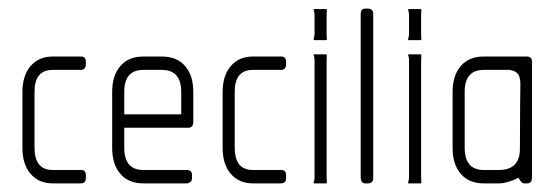

<svg xmlns="http://www.w3.org/2000/svg" viewBox="-20 -425 1292 445"><path d="M168 0H102Q70 0 51 -22Q32 -44 32 -82V-212Q32 -250 51 -272Q70 -294 102 -294H168Q179 -294 179 -282V-275Q179 -269 175.5 -266Q172 -263 168 -263H102Q60 -263 60 -212V-83Q60 -31 102 -31H168Q179 -31 179 -19V-12Q179 -5 175.5 -2.5Q172 0 168 0Z M417 -129H268V-83Q268 -31 312 -31H413Q425 -31 425 -19V-12Q425 -6 421 -3Q417 0 413 0H312Q278 0 259 -22Q240 -44 240 -82V-212Q240 -250 259 -272Q278 -294 312 -294H355Q390 -294 409 -272Q428 -250 428 -212V-143Q428 -129 417 -129ZM400 -212Q400 -263 355 -263H312Q268 -263 268 -212V-160H400Z M632 0H566Q534 0 515 -22Q496 -44 496 -82V-212Q496 -250 515 -272Q534 -294 566 -294H632Q643 -294 643 -282V-275Q643 -269 639.5 -266Q636 -263 632 -263H566Q524 -263 524 -212V-83Q524 -31 566 -31H632Q643 -31 643 -19V-12Q643 -5 639.5 -2.5Q636 0 632 0Z M736 -332H708Q706 -332 707.5 -337Q709 -342 709 -346V-391Q709 -396 707.5 -400Q706 -404 708 -404H736Q738 -404 737.5 -400Q737 -396 737 -391V-346Q737 -342 737.5 -337Q738 -332 736 -332ZM736 0H708Q706 0 707.5 -4.5Q709 -9 709 -13V-286Q709 -291 707.5 -295Q706 -299 708 -299H736Q738 -299 737.5 -295Q737 -291 737 -286V-13Q737 -9 737.5 -4.5Q738 0 736 0Z M833 0H826Q821 0 818.5 -4Q816 -8 816 -13V-392Q816 -405 826 -405H833Q845 -405 845 -392V-13Q845 0 833 0Z M955 -332H927Q925 -332 926.5 -337Q928 -342 928 -346V-391Q928 -396 926.5 -400Q925 -404 927 -404H955Q957 -404 956.5 -400Q956 -396 956 -391V-346Q956 -342 956.5 -337Q957 -332 955 -332ZM955 0H927Q925 0 926.5 -4.5Q928 -9 928 -13V-286Q928 -291 926.5 -295Q925 -299 927 -299H955Q957 -299 956.5 -295Q956 -291 956 -286V-13Q956 -9 956.5 -4.5Q957 0 955 0Z M1201 0H1195Q1188 0 1182 -13Q1155 0 1137 0H1101Q1067 0 1048 -22Q1029 -44 1029 -82V-212Q1029 -250 1048 -272Q1067 -294 1101 -294H1201Q1213 -294 1213 -282V-13Q1213 0 1201 0ZM1186 -234Q1186 -238 1184 -246Q1182 -253 1177 -257Q1172 -261 1161 -263H1101Q1057 -263 1057 -212V-83Q1057 -31 1101 -31H1136Q1185 -31 1185 -80Q1185 -148 1185.5 -179Q1186 -210 1186 -221Z"/></svg>

Font: Chathura
Style: Regular
Weight: 300
Designer: Appaji Ambarisha Darbha
Foundry: Aditya Fonts
Version: Version 1.00 2015